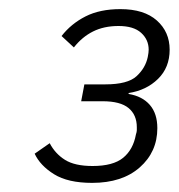

<svg xmlns="http://www.w3.org/2000/svg" viewBox="-20 -724 392 421"><path d="M165 -539H211Q260 -539 279.5 -557Q299 -575 304 -599Q305 -604 305.5 -608Q306 -612 306 -615Q306 -637 289.5 -652Q273 -667 240 -667Q208 -667 184 -655Q160 -643 142 -620L115 -645Q136 -672 167.5 -688Q199 -704 244 -704Q296 -704 324 -679Q352 -654 352 -615Q352 -576 326.5 -551Q301 -526 262 -520V-518Q292 -513 308.5 -494Q325 -475 325 -443Q325 -391 286.5 -357Q248 -323 182 -323Q129 -323 98.5 -342Q68 -361 56 -387L89 -410Q101 -387 122.5 -373.5Q144 -360 183 -360Q228 -360 250 -378Q272 -396 278 -429Q280 -435 280 -438.5Q280 -442 280 -445Q280 -472 262 -487Q244 -502 205 -502H158Z"/></svg>

Font: IBM Plex Sans Light
Style: Italic
Weight: 300
Italic angle: -11.31°
Designer: Mike Abbink, Paul van der Laan, Pieter van Rosmalen
Foundry: Bold Monday
Version: Version 3.201